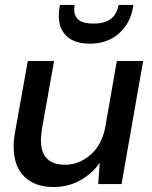

<svg xmlns="http://www.w3.org/2000/svg" viewBox="-20 -742 611 774"><path d="M196 12Q121 12 78 -30Q35 -72 35 -151Q35 -179 41 -211L92 -496H198L149 -222Q148 -212 146.5 -199Q145 -186 145 -177Q145 -78 242 -78Q300 -78 346 -119Q392 -160 405 -233L451 -496H557L470 0H376L382 -86Q351 -41 302.5 -14.5Q254 12 196 12ZM342 -566Q280 -566 248.5 -596.5Q217 -627 217 -676Q217 -689 218 -699Q219 -709 222 -722H281Q280 -717 279.5 -712.5Q279 -708 279 -703Q279 -677 297 -662Q315 -647 356 -647Q405 -647 428.5 -667Q452 -687 458 -722H518L515 -706Q503 -645 457.5 -605.5Q412 -566 342 -566Z"/></svg>

Font: Rethink Sans Medium
Style: Italic
Weight: 500
Italic angle: -10°
Designer: The Rethink Sans project authors (Hans Thiessen). DM Sans designed by Colophon Foundry.
Foundry: Rethink Communications LLC
Version: Version 1.001